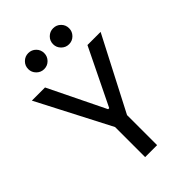

<svg xmlns="http://www.w3.org/2000/svg" viewBox="-261 -1005 1109 1109"><g transform="rotate(-45 293.0 -451.0)"><path d="M244.1 0V-245.6L12.2 -693.4H119.6L288.6 -346.7H297.4L466.3 -693.4H573.7L341.8 -245.6V0ZM394.5 -771.5Q367.7 -771.5 348.4 -790.8Q329.1 -810.1 329.1 -836.9Q329.1 -864.3 348.4 -883.3Q367.7 -902.3 394.5 -902.3Q421.9 -902.3 440.9 -883.3Q460 -864.3 460 -836.9Q460 -810.1 440.9 -790.8Q421.9 -771.5 394.5 -771.5ZM191.4 -771.5Q164.6 -771.5 145.3 -790.8Q126 -810.1 126 -836.9Q126 -864.3 145.3 -883.3Q164.6 -902.3 191.4 -902.3Q218.8 -902.3 237.8 -883.3Q256.8 -864.3 256.8 -836.9Q256.8 -810.1 237.8 -790.8Q218.8 -771.5 191.4 -771.5Z"/></g></svg>

Font: Caskaydia Cove
Style: Regular
Weight: 400
Monospace: yes
Designer: Aaron Bell
Foundry: Saja Typeworks
Version: Version 4.300; ttfautohint (v1.8.3)